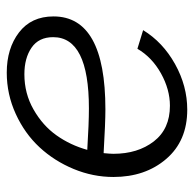

<svg xmlns="http://www.w3.org/2000/svg" viewBox="-23 -547 580 574"><g transform="rotate(-90 267.0 -260.0)"><path d="M227.1 -234.9Q187.5 -234.9 96.2 -240.2Q94.2 -220.7 94.2 -210.9Q94.2 -138.2 131.3 -90.1Q168.5 -42 237.8 -42Q286.6 -42 334.7 -68.8Q382.8 -95.7 408.2 -139.2L463.9 -122.1Q427.7 -63 362.3 -26.6Q296.9 9.8 226.1 9.8Q132.8 9.8 78.9 -53Q24.9 -115.7 24.9 -210.9Q24.9 -272 48.8 -329.8Q72.8 -387.7 113.8 -431.9Q154.8 -476.1 213.4 -502.9Q272 -529.8 336.9 -529.8Q409.2 -529.8 457 -493.2Q504.9 -456.5 504.9 -390.1Q504.9 -234.9 227.1 -234.9ZM332 -477.1Q274.4 -477.1 226.6 -449.7Q178.7 -422.4 149.4 -381.1Q120.1 -339.8 106 -289.1Q185.5 -284.2 230 -284.2Q442.9 -284.2 442.9 -391.1Q442.9 -434.1 411.6 -455.6Q380.4 -477.1 332 -477.1Z"/></g></svg>

Font: Rawline
Style: Italic
Weight: 400
Italic angle: -12°
Designer: Matt McInerney, Pablo Impallari, Rodrigo Fuenzalida
Foundry: Matt McInerney, Pablo Impallari, Rodrigo Fuenzalida
Version: Version 4.020;PS 004.020;hotconv 1.0.88;makeotf.lib2.5.64775